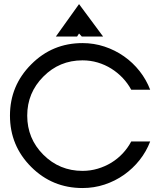

<svg xmlns="http://www.w3.org/2000/svg" viewBox="-20 -928 780 950"><path d="M388.2 2.4Q238.8 2.4 134.3 -102.1Q29.3 -207 29.3 -356Q29.3 -504.4 134.3 -609.4Q238.8 -714.8 388.2 -714.8Q444.8 -714.8 497.1 -697.5Q549.3 -680.2 593.3 -649.4Q637.2 -618.7 670.7 -576.2Q704.1 -533.7 723.1 -483.9H629.4Q612.3 -515.6 587.2 -542.2Q562 -568.8 530.8 -588.4Q499.5 -607.9 463.4 -618.7Q427.2 -629.4 388.2 -629.4Q273.9 -629.4 194.3 -548.8Q114.7 -468.8 114.7 -356Q114.7 -242.2 194.3 -162.6Q274.4 -82.5 388.2 -82.5Q427.2 -82.5 463.4 -93.3Q499.5 -104 530.8 -123Q562 -142.1 587.2 -168.9Q612.3 -195.8 629.4 -228H723.1Q704.1 -178.2 670.7 -136Q637.2 -93.8 593.5 -63Q549.8 -32.2 497.6 -14.9Q445.3 2.4 388.2 2.4ZM361.3 -747.1H256.3L371.1 -907.7L490.2 -747.1H384.8L371.1 -762.2Z"/></svg>

Font: Proletarsk
Style: Regular
Weight: 400
Designer: Peter Wiegel, original typeface by Carl Albert Fahrenwaldt 1901
Foundry: Peter Wiegel
Version: Version 1.000 2010 initial release